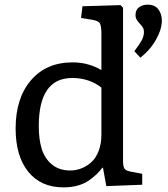

<svg xmlns="http://www.w3.org/2000/svg" viewBox="-20 -788 718 822"><path d="M581.1 -541 555.2 -568.8Q577.1 -597.7 586.7 -615.5Q596.2 -633.3 596.2 -650.9Q596.2 -661.1 592.8 -668Q589.4 -674.8 580.1 -685.1Q568.4 -697.3 564.2 -705.3Q560.1 -713.4 560.1 -723.1Q560.1 -746.1 575.4 -757.1Q590.8 -768.1 611.8 -768.1Q643.1 -768.1 658 -748Q672.9 -728 672.9 -700.2Q672.9 -663.1 648.4 -619.1Q624 -575.2 581.1 -541ZM252 14.2Q154.8 14.2 100.8 -53Q46.9 -120.1 46.9 -237.8Q46.9 -367.7 112.5 -444.3Q178.2 -521 291 -521Q328.6 -521 361.1 -511Q393.6 -501 414.1 -487.8V-644Q414.1 -677.7 407 -688.7Q399.9 -699.7 371.1 -704.1L327.1 -710.9L333 -761.2L496.1 -766.1L506.8 -754.9V-98.1Q506.8 -74.7 513.2 -65.7Q519.5 -56.6 540 -53.2L588.9 -43.9V2.9L435.1 8.8L420.9 -69.8H418Q405.8 -53.7 393.6 -42Q381.3 -30.3 361.3 -15.9Q341.3 -1.5 313.2 6.3Q285.2 14.2 252 14.2ZM280.8 -58.1Q304.7 -58.1 327.4 -66.7Q350.1 -75.2 370.1 -92.8Q390.1 -110.4 402.1 -141.1Q414.1 -171.9 414.1 -211.9V-413.1Q361.8 -454.1 289.1 -454.1Q146 -454.1 146 -248Q146 -192.4 158.4 -151.4Q170.9 -110.4 201.9 -84.2Q232.9 -58.1 280.8 -58.1Z"/></svg>

Font: Literata Book
Style: Regular
Weight: 400
Designer: Latin by Veronika Burian and Jose Scaglione. Greek by Irene Vlachou. Cyrillic by Vera Evstafieva
Foundry: TypeTogether
Version: Version 2.003;PS 002.003;hotconv 1.0.88;makeotf.lib2.5.64775